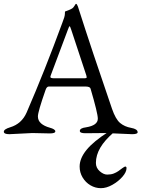

<svg xmlns="http://www.w3.org/2000/svg" viewBox="-22 -696 739 1003"><path d="M147 -1 27 5Q-2 5 -2 -8Q-2 -21 31 -31Q91 -49 117 -108Q212 -327 304 -578Q317 -610 317 -624Q317 -636 318 -636Q353 -648 360 -656Q363 -660 365 -662.5Q367 -665 368 -667Q373 -676 375 -676Q380 -676 385 -662Q422 -546 466.5 -412.5Q511 -279 563 -128Q582 -73 605.5 -53.5Q629 -34 663 -28Q697 -22 697 -5Q697 5 668 5L529 -1L424 0Q395 0 395 -12Q395 -27 428 -31Q489 -41 489 -76Q489 -104 451 -233Q448 -244 424 -244H233Q222 -244 216 -226Q176 -112 176 -88Q176 -66 192.5 -51.5Q209 -37 238 -29Q267 -21 267 -10Q267 1 238 1ZM241 -294Q241 -287 262 -287H417Q431 -287 431 -292L429 -302L350 -541Q344 -559 342 -559Q339 -559 333 -542L243 -302ZM574 -6Q525 36 502 75.5Q479 115 479 155Q479 181 499 198.5Q519 216 538 216Q558 216 572 210.5Q586 205 596 198Q609 188 617 182.5Q625 177 627 176Q632 173 635.5 174.5Q639 176 639 182Q639 203 617.5 227.5Q596 252 565 269.5Q534 287 505 287Q476 287 450.5 272Q425 257 409.5 231Q394 205 394 174Q394 131 430.5 86.5Q467 42 544 -7Z"/></svg>

Font: Benne
Style: Regular
Weight: 400
Designer: John-Daniel Harrington
Version: Version 1.001